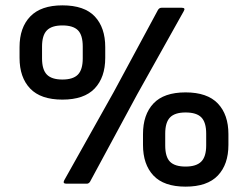

<svg xmlns="http://www.w3.org/2000/svg" viewBox="-20 -686 926 717"><path d="M213 -314Q132 -314 92.5 -355.5Q53 -397 53 -470V-510Q53 -583 93 -624.5Q133 -666 213 -666Q295 -666 334 -624.5Q373 -583 373 -510V-470Q373 -397 333.5 -355.5Q294 -314 213 -314ZM228 0Q213 0 220 -13L405 -343L570 -649Q575 -657 583 -657H659Q674 -657 666 -644L492 -333L316 -7Q311 0 304 0ZM213 -389Q253 -389 271 -407.5Q289 -426 289 -468V-512Q289 -555 271 -573Q253 -591 213 -591Q173 -591 155 -572.5Q137 -554 137 -512V-468Q137 -426 155 -407.5Q173 -389 213 -389ZM673 11Q592 11 553 -30.5Q514 -72 514 -145V-185Q514 -258 553 -299.5Q592 -341 673 -341Q754 -341 793.5 -299.5Q833 -258 833 -185V-145Q833 -72 793.5 -30.5Q754 11 673 11ZM673 -64Q713 -64 731.5 -82.5Q750 -101 750 -143V-187Q750 -229 732 -247.5Q714 -266 673 -266Q633 -266 615 -247.5Q597 -229 597 -187V-143Q597 -100 615 -82Q633 -64 673 -64Z"/></svg>

Font: Sofia Sans Extra Cond
Style: Bold
Weight: 700
Width: 1
Designer: Botio Nikoltchev, Ani Petrova
Foundry: lettersoup
Version: Version 4.100; ttfautohint (v1.8.3)